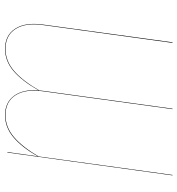

<svg xmlns="http://www.w3.org/2000/svg" viewBox="10 -730 730 791"><g transform="rotate(90 375.5 -335.0)"><path d="M701.2 -680.2H703.1L608.9 0H606.9L624.5 -124.5Q586.9 -59.1 545.9 -24.7Q504.9 9.8 455.1 9.8Q402.8 9.8 375.5 -26.9Q348.1 -63.5 352.5 -127.9Q314 -60.1 272.9 -25.1Q231.9 9.8 182.1 9.8Q125.5 9.8 98.4 -32.5Q71.3 -74.7 82 -148.9L154.8 -680.2H157.2L84 -148.9Q73.2 -75.7 99.6 -33.9Q126 7.8 182.1 7.8Q231.4 7.8 272.2 -27.1Q313 -62 353 -131.3Q354 -143.1 355 -148.9L428.2 -680.2H430.2L356.9 -148.9Q346.2 -75.7 372.6 -33.9Q398.9 7.8 455.1 7.8Q503.9 7.8 544.7 -26.6Q585.4 -61 625 -128.4Z"/></g></svg>

Font: Fira Sans Compressed Two
Style: Italic
Weight: 100
Width: 3
Italic angle: -8°
Designer: Carrois Corporate & Edenspiekermann AG
Foundry: Carrois Corporate GbR & Edenspiekermann AG
Version: Version 4.203;PS 004.203;hotconv 1.0.88;makeotf.lib2.5.64775